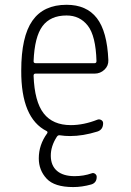

<svg xmlns="http://www.w3.org/2000/svg" viewBox="-20 -550 540 790"><path d="M253.9 -486.3Q187.5 -486.3 154.8 -442.4Q122.1 -398.4 118.2 -297.9Q118.2 -290 127 -290H369.1Q377 -290 377 -298.8Q374 -402.3 341.3 -444.3Q308.6 -486.3 253.9 -486.3ZM171.9 -10.7Q66.4 -63.5 67.4 -259.8Q67.4 -399.4 113.3 -464.8Q159.2 -530.3 253.9 -530.3Q335.9 -530.3 378.4 -475.6Q420.9 -420.9 425.8 -302.7Q426.8 -279.3 409.7 -263.2Q392.6 -247.1 369.1 -247.1H126Q118.2 -247.1 118.2 -238.3Q122.1 -131.8 159.7 -83.5Q197.3 -35.2 271.5 -35.2Q324.2 -35.2 380.9 -57.6Q388.7 -60.5 396.5 -56.2Q404.3 -51.8 404.3 -43Q404.3 -16.6 380.9 -8.8Q321.3 9.8 268.6 9.8Q246.1 9.8 227.5 6.8Q218.8 4.9 213.9 12.7Q188.5 51.8 189 91.8Q189.5 131.8 214.8 153.3Q240.2 174.8 287.1 174.8Q324.2 174.8 357.4 163.1Q364.3 160.2 371.1 165Q377.9 169.9 377.9 177.7Q377.9 202.1 355.5 209Q317.4 219.7 281.2 219.7Q204.1 219.7 171.9 185.1Q139.6 150.4 139.6 101.6Q139.6 45.9 173.8 -1Q175.8 -2.9 175.3 -6.3Q174.8 -9.8 171.9 -10.7Z"/></svg>

Font: Rounded Mgen+ 1m light
Style: Regular
Weight: 200
Designer: [Source Han Sans]
Ryoko NISHIZUKA  (kana & ideographs); Paul D. Hunt (Latin, Greek & Cyrillic); Wenlong ZHANG  (bopomofo
Version: Version 1.059.20150602